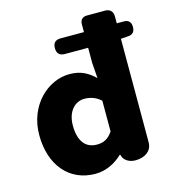

<svg xmlns="http://www.w3.org/2000/svg" viewBox="-118 -896 901 1006"><g transform="rotate(-15 332.0 -392.5)"><path d="M255 -351C272 -371 296 -381 320 -381C350 -381 382 -372 409 -347V-180C384 -143 357 -132 323 -132C293 -132 268 -143 252 -164C235 -186 226 -218 226 -260C226 -300 237 -330 255 -351ZM587 -317V-635L627 -638C652 -639 664 -654 664 -679C664 -705 651 -719 625 -719H587V-758C587 -783 571 -799 546 -799H498H446C423 -799 409 -785 409 -762V-719H282C254 -719 240 -705 240 -677C240 -649 254 -634 282 -634H409V-552L415 -468C378 -503 341 -526 278 -526C160 -526 43 -419 43 -258C43 -95 134 14 276 14C332 14 384 -11 423 -49H427V-47C434 -16 465 0 497 0C546 0 587 -25 587 -74Z"/></g></svg>

Font: GenSenRounded2 TW H
Style: Regular
Weight: 900
Version: Version 2.100;PS 2.1;hotconv 16.6.51;makeotf.lib2.5.65220 DE